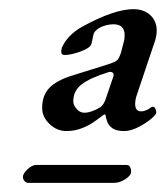

<svg xmlns="http://www.w3.org/2000/svg" viewBox="-20 -559 362 419"><path d="M72 -323Q72 -351 87.5 -367Q103 -383 134 -393L217 -419Q232 -424 236 -428Q240 -432 244 -444L250 -467Q252 -473 252 -482Q252 -506 228 -506Q217 -506 205.5 -502Q194 -498 188 -491Q184 -487 182.5 -477Q181 -467 179 -462Q176 -454 155.5 -446.5Q135 -439 121 -439Q115 -439 114 -443.5Q113 -448 115 -455Q127 -482 158 -500Q229 -539 271 -539Q294 -539 308 -526Q322 -513 322 -492Q322 -483 319 -472L279 -353Q275 -342 275 -332Q275 -316 288 -316Q296 -316 306 -322Q310 -326 314 -326Q317 -326 319 -322Q321 -318 321 -313Q321 -308 304 -295Q273 -273 251 -273Q234 -273 225.5 -279Q217 -285 214 -293.5Q211 -302 210 -309H207Q204 -307 190 -296.5Q176 -286 159.5 -279.5Q143 -273 125 -273Q104 -273 88 -288.5Q72 -304 72 -323ZM199 -325Q207 -331 211 -344L227 -391L228 -395Q228 -400 224 -401.5Q220 -403 215 -401Q177 -389 159 -375.5Q141 -362 140 -341Q139 -331 146.5 -322Q154 -313 164 -313Q179 -313 199 -325ZM30 -173Q30 -180 40 -189.5Q50 -199 59 -199H256Q266 -199 266 -184Q266 -176 253.5 -168Q241 -160 230 -160H41Q37 -160 33.5 -164Q30 -168 30 -173Z"/></svg>

Font: EB Garamond Medium
Style: Italic
Weight: 500
Italic angle: -17.2°
Designer: Georg Duffner and Octavio Pardo
Foundry: Georg Duffner
Version: Version 1.000